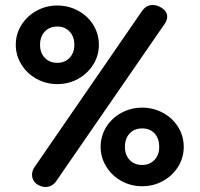

<svg xmlns="http://www.w3.org/2000/svg" viewBox="-20 -734 797 767"><path d="M108 -36Q108 -53 119 -68L548 -691Q565 -714 590 -714Q605 -714 620 -706Q648 -691 648 -667Q648 -654 638 -639L205 -11Q198 0 186.5 6.5Q175 13 162 13Q145 13 128 2Q119 -4 113.5 -14Q108 -24 108 -36ZM43 -555Q43 -598 65.5 -634Q88 -670 126 -691Q164 -712 209 -712Q254 -712 292.5 -691Q331 -670 353 -634Q375 -598 375 -555Q375 -512 352.5 -476Q330 -440 292 -419Q254 -398 209 -398Q164 -398 126 -419Q88 -440 65.5 -476.5Q43 -513 43 -555ZM277 -555Q277 -588 258 -608Q239 -628 209 -628Q178 -628 159 -608Q140 -588 140 -555Q140 -523 159 -503Q178 -483 209 -483Q239 -483 258 -503Q277 -523 277 -555ZM382 -147Q382 -190 404 -226Q426 -262 464.5 -283Q503 -304 548 -304Q593 -304 631.5 -283Q670 -262 692 -226Q714 -190 714 -147Q714 -104 691.5 -68Q669 -32 631 -11Q593 10 548 10Q503 10 465 -11Q427 -32 404.5 -68.5Q382 -105 382 -147ZM616 -147Q616 -181 597.5 -201Q579 -221 548 -221Q517 -221 498 -201Q479 -181 479 -147Q479 -115 498 -95Q517 -75 548 -75Q578 -75 597 -95Q616 -115 616 -147Z"/></svg>

Font: Kodchasan SemiBold
Style: Regular
Weight: 600
Version: Version 1.000; ttfautohint (v1.6)